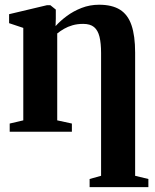

<svg xmlns="http://www.w3.org/2000/svg" viewBox="-20 -557 657 812"><path d="M359 234.5V200L407.5 186.5V-332.5Q407.5 -374 400.8 -401.5Q394 -429 377.8 -442.5Q361.5 -456 332 -456Q307 -456 287 -450.2Q267 -444.5 251 -435.2Q235 -426 222 -415.5V-48L284 -34.5V0H21V-34.5L78.5 -48V-439L18.5 -459V-497L178.5 -535H193L216 -516.5V-478L215 -446.5Q234.5 -468.5 262.5 -489.2Q290.5 -510 325.2 -523.5Q360 -537 399 -537Q454 -537 487.5 -516Q521 -495 536.2 -450.2Q551.5 -405.5 551.5 -334.5V186.5L607.5 200V234.5Z"/></svg>

Font: Merriweather 96pt
Style: Bold
Weight: 700
Version: Version 2.100